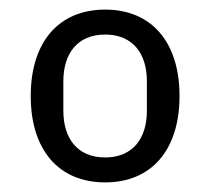

<svg xmlns="http://www.w3.org/2000/svg" viewBox="-20 -724 438 400"><path d="M199 -344C296 -344 354 -412 354 -524C354 -636 296 -704 199 -704C102 -704 44 -636 44 -524C44 -412 102 -344 199 -344ZM199 -396C141 -396 112 -436 112 -493V-555C112 -612 141 -652 199 -652C257 -652 286 -612 286 -555V-493C286 -436 257 -396 199 -396Z"/></svg>

Font: Braiins Sans
Style: Regular
Weight: 400
Designer: Mike Abbink, Paul van der Laan, Pieter van Rosmalen, Jiri Chlebus, Lubos Buracinsky
Foundry: Bold Monday, Sudetype
Version: Version 1.000;hotconv 1.0.109;makeotfexe 2.5.65596